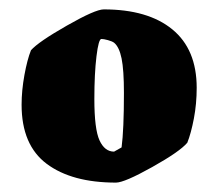

<svg xmlns="http://www.w3.org/2000/svg" viewBox="-20 -706 465 409"><path d="M26 -483Q26 -513 32 -546Q38 -579 46 -599Q62 -617 122.5 -651.5Q183 -686 201 -686Q295 -686 347 -643.5Q399 -601 399 -519Q399 -485 393 -453.5Q387 -422 379 -402Q363 -383 304 -350Q245 -317 227 -317Q133 -317 79.5 -357Q26 -397 26 -483ZM239 -392Q244 -430 244 -508Q244 -557 239 -581.5Q234 -606 223 -615Q219 -618 210 -620.5Q201 -623 196 -623Q190 -623 185.5 -586Q181 -549 181 -495Q181 -431 192 -407Q203 -383 223 -383Z"/></svg>

Font: Grenze Black
Style: Regular
Weight: 900
Designer: Renata Polastri
Foundry: Omnibus-Type
Version: Version 1.002; ttfautohint (v1.8)